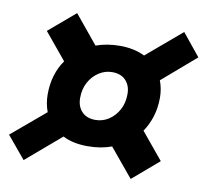

<svg xmlns="http://www.w3.org/2000/svg" viewBox="-78 -764 929 860"><g transform="rotate(10 386.5 -334.0)"><path d="M83 11 -1 -90 152 -219Q138 -257 138 -298Q138 -344 150 -384Q162 -424 185 -456L85 -577L205 -679L311 -550Q336 -559 363.5 -563.5Q391 -568 420 -568Q452 -568 480.5 -562Q509 -556 533 -544L692 -679L774 -578L622 -447Q636 -410 636 -370Q636 -324 623.5 -284Q611 -244 589 -212L689 -91L570 11L463 -118Q439 -109 411.5 -104.5Q384 -100 354 -100Q323 -100 294.5 -105.5Q266 -111 241 -124ZM368 -222Q401 -222 428.5 -240Q456 -258 473 -289Q490 -320 490 -361Q490 -399 468 -422.5Q446 -446 406 -446Q374 -446 346 -428Q318 -410 301 -379Q284 -348 284 -307Q284 -269 306 -245.5Q328 -222 368 -222Z"/></g></svg>

Font: Gantari ExtraBold
Style: Italic
Weight: 800
Italic angle: -10°
Designer: Anugrah Pasau
Foundry: Lafontype
Version: Version 1.000